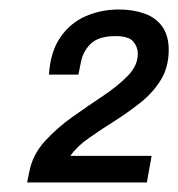

<svg xmlns="http://www.w3.org/2000/svg" viewBox="-20 -719 375 404"><path d="M37 -335 42 -359Q49 -394 74.5 -422Q100 -450 132.5 -473Q165 -496 196.5 -517Q228 -538 249 -559.5Q270 -581 270 -606Q270 -620 260.5 -631.5Q251 -643 223 -643Q187 -643 170.5 -626.5Q154 -610 150 -587L145 -562H83Q86 -610 107 -640.5Q128 -671 160.5 -685Q193 -699 230 -699Q260 -699 284 -690.5Q308 -682 321.5 -663Q335 -644 335 -614Q335 -578 318.5 -551Q302 -524 275.5 -503Q249 -482 220.5 -464Q192 -446 167 -428.5Q142 -411 128 -391H299L289 -335Z"/></svg>

Font: Archivo VF Beta
Style: Italic
Weight: 400
Italic angle: -10°
Designer: Hector Gatti
Foundry: Omnibus-Type
Version: Version 1.002